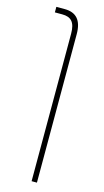

<svg xmlns="http://www.w3.org/2000/svg" viewBox="-127 -625 488 905"><g transform="rotate(15 117.0 -172.0)"><path d="M129 240H155V-485C155 -552 126 -584 70 -584H29V-557H65C108 -557 129 -536 129 -480Z"/></g></svg>

Font: Noto Sans Hebrew SemiCondensed Thin
Style: Regular
Weight: 100
Width: 4
Designer: Monotype Design Team
Foundry: Monotype Imaging Inc.
Version: Version 2.004